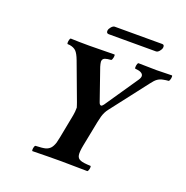

<svg xmlns="http://www.w3.org/2000/svg" viewBox="-139 -918 1016 1048"><g transform="rotate(20 369.0 -394.0)"><path d="M411.1 -122.1Q403.3 -82.5 406.5 -64Q409.7 -45.4 426.8 -39.1Q441.9 -32.2 486.8 -30.8Q490.2 -26.4 487.8 -14.4Q485.4 -2.4 480 2Q384.3 0 328.1 0Q253.9 0 160.2 2Q156.7 -2.4 158.7 -14.4Q160.6 -26.4 166 -30.8Q208 -32.2 225.1 -37.1Q241.7 -42.5 251.7 -53.7Q261.7 -64.9 269 -86.9Q271 -92.8 276.9 -122.1L303.2 -258.8Q307.1 -278.8 307.1 -304.2Q306.2 -308.6 302.7 -317.9Q299.3 -327.1 297.9 -332L217.8 -546.9Q204.6 -582 191.4 -595Q178.2 -607.9 154.8 -611.8Q152.8 -611.8 148.2 -612.3Q143.6 -612.8 141.1 -612.8Q137.7 -617.2 139.6 -629.9Q141.6 -642.6 147 -647Q192.9 -645 256.8 -645Q306.2 -645 401.9 -647Q405.3 -642.6 402.8 -629.9Q400.4 -617.2 395 -612.8Q371.6 -611.3 359.9 -606.9Q339.8 -599.1 347.2 -571.8Q349.1 -562 351.1 -557.1L415 -373Q420.9 -356 432.1 -360.8Q435.5 -363.3 440.9 -370.1L573.2 -564Q592.8 -593.3 566.9 -606Q556.2 -611.3 534.2 -612.8Q530.8 -617.2 532.7 -629.9Q534.7 -642.6 540 -647Q616.2 -645 646 -645Q678.2 -645 735.8 -647Q739.3 -642.6 736.8 -629.9Q734.4 -617.2 729 -612.8Q710.4 -611.3 700.2 -608.9Q681.2 -606 667.2 -596.4Q653.3 -586.9 637.2 -564.9L472.2 -351.1Q456.5 -331.1 448.2 -303.2Q446.3 -296.9 439.9 -268.1ZM607.9 -740.2H334Q318.8 -740.2 320.8 -757.8Q322.3 -767.6 332 -778.8Q341.8 -790 351.1 -790H627Q640.1 -790 638.2 -772.9Q636.7 -762.2 627.2 -751.2Q617.7 -740.2 607.9 -740.2Z"/></g></svg>

Font: Common Serif
Style: Bold Italic
Weight: 700
Italic angle: -12°
Designer: Philipp H. Poll, Khaled Hosny
Foundry: Stefan Peev, Context Ltd.
Version: Version 1.026